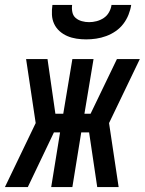

<svg xmlns="http://www.w3.org/2000/svg" viewBox="-57 -760 588 780"><path d="M56 0H-37L88 -260L49 -520H136L168 -298H200L237 -520H323L286 -298H311L418 -520H511L386 -260L425 0H338L305 -222H273L237 0H151L187 -222H162ZM293 -600Q273 -600 253.5 -603Q234 -606 216.5 -613.5Q199 -621 185 -633.5Q171 -646 163 -663Q155 -680 154 -700Q153 -720 156 -740H236Q234 -725 237 -710.5Q240 -696 250.5 -687Q261 -678 275.5 -674Q290 -670 305 -670Q320 -670 335.5 -674Q351 -678 364.5 -687Q378 -696 386 -710.5Q394 -725 396 -740H476Q473 -720 465 -700Q457 -680 444 -663Q431 -646 413 -633.5Q395 -621 374.5 -613.5Q354 -606 333.5 -603Q313 -600 293 -600Z"/></svg>

Font: Iosevka SS18 Medium
Style: Italic
Weight: 500
Italic angle: -9°
Monospace: yes
Designer: Belleve Invis
Foundry: Belleve Invis
Version: Version 25.1.1; ttfautohint (v1.8.4)